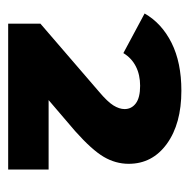

<svg xmlns="http://www.w3.org/2000/svg" viewBox="-17 -774 464 470"><g transform="rotate(90 215.0 -539.0)"><path d="M395 -426V-327H38V-406L204 -549Q229 -570 238 -584.5Q247 -599 247 -612Q247 -629 233 -639.5Q219 -650 190 -650Q163 -650 142.5 -639.5Q122 -629 110 -609L13 -661Q37 -703 85 -727Q133 -751 202 -751Q283 -751 332 -715.5Q381 -680 381 -622Q381 -590 364 -561Q347 -532 301 -491L225 -426Z"/></g></svg>

Font: Idrija
Style: Regular
Weight: 800
Designer: Julieta Ulanovsky
Foundry: Julieta Ulanovsky
Version: Version 7.200